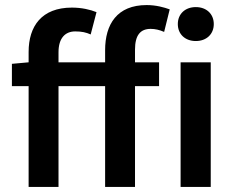

<svg xmlns="http://www.w3.org/2000/svg" viewBox="-20 -738 924 758"><path d="M395 0H513V-398H608V-492H513V-542C513 -599 534 -624 575 -624C592 -624 610 -620 628 -612L650 -701C628 -709 596 -718 559 -718C442 -718 395 -642 395 -540V-492H211V-532C211 -587 237 -614 277 -614C303 -614 320 -610 338 -602L361 -690C337 -700 302 -708 264 -708C144 -708 93 -634 93 -533V-492L27 -486V-398H93V0H211V-398H395ZM693 0H812V-492H693ZM753 -576C795 -576 824 -603 824 -643C824 -683 795 -710 753 -710C711 -710 682 -683 682 -643C682 -603 711 -576 753 -576Z"/></svg>

Font: Source Sans Pro Semibold
Style: Regular
Weight: 600
Designer: Paul D. Hunt
Foundry: Adobe Systems Incorporated
Version: Version 3.006;hotconv 1.0.111;makeotfexe 2.5.65597